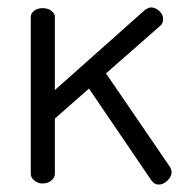

<svg xmlns="http://www.w3.org/2000/svg" viewBox="-20 -495 496 518"><path d="M443 -30Q443 -19 432 -8Q421 3 408 3Q396 3 388 -9L220 -256L128 -175V-26Q128 -16 118.5 -8Q109 0 95 0Q82 0 72.5 -8Q63 -16 63 -26V-449Q63 -459 72 -466Q81 -473 95 -473Q109 -473 118.5 -466Q128 -459 128 -449V-252L372 -469Q382 -475 387 -475Q399 -475 409.5 -465.5Q420 -456 420 -444Q420 -432 413 -426L266 -297L439 -44Q443 -36 443 -30Z"/></svg>

Font: Dosis
Style: Regular
Weight: 400
Designer: Edgar Tolentino, Pablo Impallari, Igino Marini
Foundry: Edgar Tolentino, Pablo Impallari, Igino Marini
Version: Version 1.007;Glyphs 3.1.1 (3134)